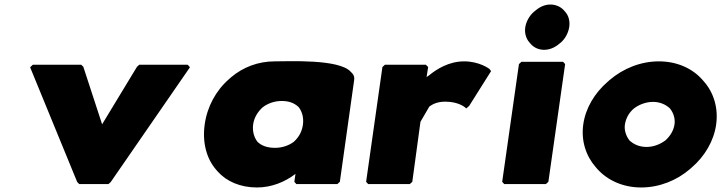

<svg xmlns="http://www.w3.org/2000/svg" viewBox="-20 -806 3201 848"><path d="M339 -520H125L113 -509L321 -2L330 7H459L469 -2L819 -509L809 -520H595L585 -511L431 -257L348 -511Z M1140 -332C1162 -349 1192 -360 1224 -360C1255 -360 1279 -352 1299 -333C1314 -314 1322 -287 1318 -256C1314 -226 1301 -201 1278 -180C1257 -164 1227 -153 1195 -153C1161 -153 1135 -162 1117 -180C1103 -198 1094 -225 1098 -256C1102 -286 1118 -312 1140 -332ZM1536 -482 1529 -489C1479 -546 1254 -535 1193 -535C1120 -535 1053 -509 1001 -465L992 -457C934 -407 895 -335 884 -256C873 -177 892 -105 935 -56L941 -49C980 -5 1041 22 1115 22C1179 22 1238 -2 1285 -38L1280 -3L1289 7H1470L1481 -3L1544 -451C1546 -463 1544 -473 1536 -482Z M1866 -467 1864 -465 1871 -510 1861 -520H1680L1669 -510L1597 -3L1606 7H1790L1801 -3L1837 -268L1876 -335C1893 -348 1915 -357 1947 -357C2008 -357 2036 -330 2036 -330L2039 -327L2052 -338L2149 -492L2141 -502C2141 -502 2098 -535 2030 -535C1962 -535 1908 -500 1876 -474Z M2318 -619 2324 -612C2338 -596 2359 -586 2383 -586C2406 -586 2429 -595 2448 -611L2458 -619C2477 -636 2490 -661 2494 -686C2498 -711 2492 -736 2477 -753L2471 -760C2457 -776 2435 -786 2411 -786C2388 -786 2366 -777 2347 -761L2337 -753C2318 -736 2304 -711 2300 -686C2296 -661 2303 -636 2318 -619ZM2207 7H2391L2402 -3L2476 -523L2467 -533H2283L2272 -523L2198 -3Z M2864 -356C2894 -356 2920 -345 2939 -327C2954 -308 2963 -283 2959 -256C2955 -230 2941 -206 2919 -186C2896 -169 2867 -157 2836 -157C2806 -157 2780 -167 2760 -186C2746 -204 2736 -230 2740 -256C2744 -282 2757 -308 2780 -327C2802 -344 2833 -356 2864 -356ZM2611 -68 2617 -61C2662 -10 2731 22 2812 22C2892 22 2969 -9 3027 -59L3035 -66C3093 -116 3133 -184 3143 -256C3153 -328 3133 -396 3089 -446L3082 -454C3038 -504 2970 -535 2890 -535C2810 -535 2733 -504 2673 -453L2664 -445C2606 -395 2566 -328 2556 -256C2546 -184 2568 -117 2611 -68Z"/></svg>

Font: Hussar Woodtype
Style: UltraObl
Weight: 900
Foundry: Cannot Into Space Fonts
Version: Version 1.07